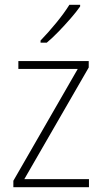

<svg xmlns="http://www.w3.org/2000/svg" viewBox="-20 -785 429 805"><path d="M353 0H36V-27L306 -496H57V-529H352V-502L82 -34H353ZM316 -758Q300 -735 276 -707.5Q252 -680 226 -653Q200 -626 176 -606H150V-615Q182 -648 216 -689.5Q250 -731 271 -765H316Z"/></svg>

Font: Noto Sans Telugu SemiCondensed ExtraLight
Style: Regular
Weight: 200
Width: 4
Designer: Jelle Bosma - Monotype Design Team
Foundry: Monotype Imaging Inc.
Version: Version 2.005; ttfautohint (v1.8.4.7-5d5b)